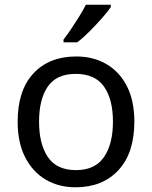

<svg xmlns="http://www.w3.org/2000/svg" viewBox="-20 -786 645 816"><path d="M551 -269Q551 -136 483.5 -63Q416 10 301 10Q230 10 174.5 -22.5Q119 -55 87 -117.5Q55 -180 55 -269Q55 -402 122 -474Q189 -546 304 -546Q377 -546 432.5 -513.5Q488 -481 519.5 -419.5Q551 -358 551 -269ZM146 -269Q146 -174 183.5 -118.5Q221 -63 303 -63Q384 -63 422 -118.5Q460 -174 460 -269Q460 -364 422 -418Q384 -472 302 -472Q220 -472 183 -418Q146 -364 146 -269ZM451 -756Q439 -738 414 -709.5Q389 -681 360.5 -652.5Q332 -624 308 -606H250V-618Q265 -637 282.5 -663Q300 -689 317 -716.5Q334 -744 345 -766H451Z"/></svg>

Font: Noto Sans
Style: Regular
Weight: 400
Designer: Monotype Design Team
Foundry: Monotype Imaging Inc.
Version: Version 2.007